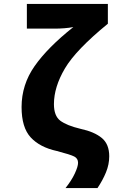

<svg xmlns="http://www.w3.org/2000/svg" viewBox="-20 -780 640 979"><path d="M314 179H477Q504 139 520.5 98.5Q537 58 537 17Q537 -45 499 -76.5Q461 -108 391 -123Q320 -140 287.5 -164.5Q255 -189 255 -249Q255 -336 311 -431Q367 -526 530 -659V-760H117V-634H260Q282 -634 308 -636Q334 -638 354 -642Q223 -538 156.5 -443Q90 -348 90 -234Q90 -130 136.5 -79.5Q183 -29 270 -10Q339 8 358.5 18Q378 28 378 50Q378 69 361.5 104.5Q345 140 314 179Z"/></svg>

Font: Noto Sans Mono Extra
Style: Regular
Weight: 800
Designer: Monotype Design Team
Foundry: Monotype Imaging Inc.
Version: Version 1.900